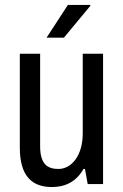

<svg xmlns="http://www.w3.org/2000/svg" viewBox="-20 -743 496 775"><path d="M238 -591 345 -720 344 -723H254L168 -591ZM334 0H396V-526H314V-205C314 -114 268 -61 216 -61C172 -61 142 -80 142 -153V-526H60V-147C60 -30 111 12 190 12C242 12 288 -9 317 -61H323Z"/></svg>

Font: Archivo Narrow
Style: Regular
Weight: 400
Designer: Hector Gatti
Foundry: Omnibus-Type
Version: Version 1.003;PS 001.003;hotconv 1.0.70;makeotf.lib2.5.58329